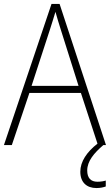

<svg xmlns="http://www.w3.org/2000/svg" viewBox="-20 -735 557 973"><path d="M422 129C422 82 456 41 504 0H517L282 -715H241L0 0H40L129 -264H390L474 -7C420 35 387 84 387 135C387 189 419 218 469 218C489 218 505 214 516 210V180C507 183 491 186 474 186C440 186 422 167 422 129ZM288 -585 378 -300H140L233 -585C242 -614 252 -644 261 -675C270 -642 280 -611 288 -585Z"/></svg>

Font: Noto Sans Myanmar SemiCondensed ExtraLight
Style: Regular
Weight: 200
Width: 4
Designer: Monotype Design Team
Foundry: Monotype Imaging Inc.
Version: Version 2.107